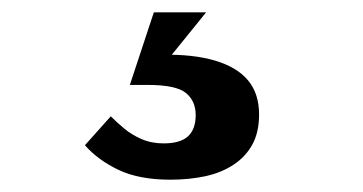

<svg xmlns="http://www.w3.org/2000/svg" viewBox="-20 -25 590 312"><path d="M315 -5 247 79 244 64Q294 63 329.5 73.5Q365 84 383 105.5Q401 127 401 161Q401 190 390 210Q379 230 359 243Q339 256 313 261.5Q287 267 257 267Q206 267 172.5 251Q139 235 118 211L160 164Q170 174 182 184Q194 194 210 201Q226 208 246 208Q273 208 285.5 196.5Q298 185 298 162Q298 139 282 126Q266 113 220 113H191L230 -5Z"/></svg>

Font: Roboto Serif 20pt SemiBold
Style: Regular
Weight: 600
Version: Version 1.008